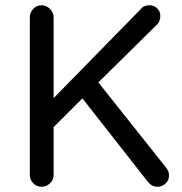

<svg xmlns="http://www.w3.org/2000/svg" viewBox="-20 -737 694 734"><path d="M139 -23Q120 -23 107 -36.5Q94 -50 94 -68V-671Q94 -689 107 -703Q120 -717 139 -717Q157 -717 171 -703Q185 -689 185 -671V-362L517 -701Q529 -717 551 -717Q568 -717 580.5 -705.5Q593 -694 593 -676Q593 -658 582 -645L356 -422L615 -96Q626 -83 626 -67Q627 -49 613.5 -36Q600 -23 582 -23Q561 -23 546 -41L295 -361L185 -251V-68Q185 -49 171 -36Q157 -23 139 -23Z"/></svg>

Font: Huninn
Style: Regular
Weight: 400
Designer: justfont
Foundry: justfont
Version: Version 1.003